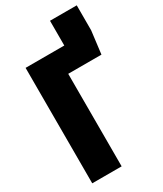

<svg xmlns="http://www.w3.org/2000/svg" viewBox="-209 -923 850 1001"><g transform="rotate(-30 215.5 -422.0)"><path d="M431 -844V-694L414 -557H214V0H37V-695H270V-844Z"/></g></svg>

Font: Fira Sans Compressed ExtraBold
Style: Regular
Weight: 800
Width: 1
Designer: bBox Type GmbH & Carrois Corporate GbR & Edenspiekermann AG
Foundry: bBox Type GmbH & Carrois Corporate GbR & Edenspiekermann AG
Version: Version 4.301